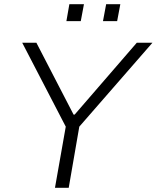

<svg xmlns="http://www.w3.org/2000/svg" viewBox="-20 -888 741 908"><path d="M294 -788H362L377 -868H308ZM467 -788H534L549 -868H482ZM240 0H305L355 -289L701 -686H627L333 -346H328L152 -686H85L291 -289Z"/></svg>

Font: Archivo ExtraLight
Style: Italic
Weight: 200
Italic angle: -10°
Designer: Hector Gatti
Foundry: Omnibus-Type
Version: Version 2.001